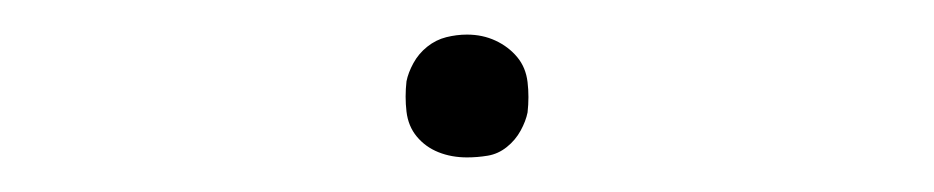

<svg xmlns="http://www.w3.org/2000/svg" viewBox="-20 -396 540 111"><path d="M250 -305Q241 -305 233.5 -308Q226 -311 221 -317Q216 -323 215 -331.5Q214 -340 215 -349Q216 -354 219 -359.5Q222 -365 227 -369Q232 -373 238 -374.5Q244 -376 250 -376Q259 -376 266.5 -372.5Q274 -369 279 -363Q284 -357 285 -348.5Q286 -340 285 -331Q284 -326 281 -320.5Q278 -315 273 -311Q268 -307 262 -306Q256 -305 250 -305Z"/></svg>

Font: Iosevka Aile Thin Oblique
Style: Regular
Weight: 100
Italic angle: -9°
Designer: Belleve Invis
Foundry: Belleve Invis
Version: Version 31.1.0; ttfautohint (v1.8.4)